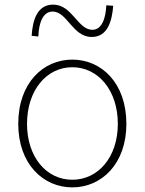

<svg xmlns="http://www.w3.org/2000/svg" viewBox="-20 -798 626 831"><path d="M293 13C419 13 527 -88 527 -262C527 -439 419 -540 293 -540C167 -540 59 -439 59 -262C59 -88 167 13 293 13ZM293 -20C181 -20 97 -118 97 -262C97 -407 181 -507 293 -507C405 -507 490 -407 490 -262C490 -118 405 -20 293 -20ZM377 -638C448 -638 465 -711 470 -773L440 -775C438 -718 420 -669 380 -669C316 -669 293 -778 210 -778C139 -778 121 -707 117 -643L146 -640C148 -700 166 -748 208 -748C271 -748 294 -638 377 -638Z"/></svg>

Font: Noto Sans T Chinese Thin
Style: Regular
Weight: 100
Designer: Ryoko NISHIZUKA (kana & ideographs); Paul D. Hunt (Latin, Greek & Cyrillic); Wenlong ZHANG (bopomofo); Sandoll Communica
Foundry: Adobe Systems Incorporated
Version: Version 1.000;PS 1;hotconv 1.0.78;makeotf.lib2.5.61930